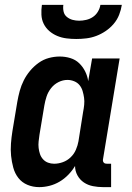

<svg xmlns="http://www.w3.org/2000/svg" viewBox="-20 -760 540 788"><path d="M141 8Q115 8 92.5 -1.5Q70 -11 55.5 -29.5Q41 -48 34.5 -72Q28 -96 25.5 -120.5Q23 -145 25 -171Q27 -197 31 -222L51 -342Q55 -365 61 -387Q67 -409 77.5 -430Q88 -451 103.5 -469.5Q119 -488 138.5 -502Q158 -516 180.5 -522Q203 -528 225 -528Q248 -528 269 -521.5Q290 -515 305 -500.5Q320 -486 329.5 -467Q339 -448 342 -427L358 -520H471L403 -108Q402 -104 402.5 -100Q403 -96 405.5 -93Q408 -90 411.5 -89Q415 -88 419 -88H436V8H403Q382 8 361.5 4Q341 0 324.5 -11Q308 -22 298 -40Q288 -58 288 -79Q277 -60 260.5 -43Q244 -26 224.5 -14.5Q205 -3 183.5 2.5Q162 8 141 8ZM202 -88Q220 -88 238 -94.5Q256 -101 270 -114.5Q284 -128 291.5 -145.5Q299 -163 302 -180L321 -300Q324 -315 325.5 -330Q327 -345 325 -359Q323 -373 319 -386.5Q315 -400 306.5 -410.5Q298 -421 284.5 -426.5Q271 -432 257 -432Q238 -432 220 -423Q202 -414 189.5 -398Q177 -382 171 -363.5Q165 -345 162 -327L142 -207Q140 -193 138.5 -179.5Q137 -166 138.5 -153Q140 -140 144 -128Q148 -116 156.5 -106.5Q165 -97 177 -92.5Q189 -88 202 -88ZM293 -600Q273 -600 253 -602.5Q233 -605 215 -612.5Q197 -620 182.5 -632.5Q168 -645 159.5 -662Q151 -679 150 -699.5Q149 -720 152 -740H240Q238 -726 241 -712.5Q244 -699 254.5 -690.5Q265 -682 278 -678.5Q291 -675 305 -675Q319 -675 334 -678.5Q349 -682 361.5 -690.5Q374 -699 382 -712.5Q390 -726 392 -740H480Q477 -720 469 -699.5Q461 -679 446.5 -662Q432 -645 413.5 -632.5Q395 -620 375 -612.5Q355 -605 334 -602.5Q313 -600 293 -600Z"/></svg>

Font: Iosevka Curly
Style: Bold Italic
Weight: 700
Italic angle: -9°
Monospace: yes
Designer: Belleve Invis
Foundry: Belleve Invis
Version: Version 22.1.2; ttfautohint (v1.8.4)